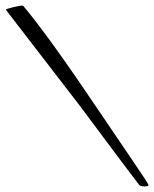

<svg xmlns="http://www.w3.org/2000/svg" viewBox="-20 -631 550 685"><path d="M476 28Q450 -5 263 -256L1 -596Q1 -599 26 -605Q51 -611 56.5 -611Q62 -611 63 -610Q154 -502 342 -222Q377 -170 443 -73Q510 25 510 29.5Q510 34 495.5 34Q481 34 476 28Z"/></svg>

Font: Italianno
Style: Regular
Weight: 400
Designer: Robert E. Leuschke
Foundry: Robert E. Leuschke
Version: Version 1.003